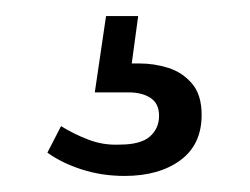

<svg xmlns="http://www.w3.org/2000/svg" viewBox="-20 -25 311 239"><path d="M135 194Q107 194 82 186Q57 178 39 165L56 132Q72 142 90.5 149Q109 156 129 155Q155 155 166.5 145Q178 135 178 119Q178 104 167.5 97Q157 90 140 90H98L112 -5H152L144 54H154Q172 54 189.5 59.5Q207 65 219 79Q231 93 231 118Q231 155 204.5 174.5Q178 194 135 194Z"/></svg>

Font: Montagu Slab
Style: Regular
Weight: 400
Version: Version 1.000